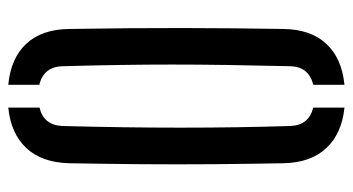

<svg xmlns="http://www.w3.org/2000/svg" viewBox="-214 -632 852 464"><g transform="rotate(90 212.0 -400.0)"><path d="M50 -140.5Q47.5 -292 47.8 -417Q48 -542 50 -659.5Q51 -725 85.8 -762.5Q120.5 -800 185 -806.5V-731Q141 -720.5 140 -675Q138 -589.5 137 -520.5Q136 -451.5 136 -389.2Q136 -327 137 -263.5Q138 -200 140 -126Q141 -79.5 185 -69V6Q121 0 86 -37.2Q51 -74.5 50 -140.5ZM240 6V-69.5Q282.5 -79.5 284.5 -125Q288.5 -274.5 288.5 -411Q288.5 -547.5 284.5 -675Q283 -720.5 240 -731V-806.5Q303 -800 338 -762.5Q373 -725 374.5 -659.5Q376 -580 376.8 -491.5Q377.5 -403 376.8 -313.2Q376 -223.5 374.5 -140.5Q372.5 -74 337.2 -37Q302 0 240 6Z"/></g></svg>

Font: Big Shoulders Stencil Text Medium
Style: Regular
Weight: 500
Designer: Patric King
Foundry: XO Type Co
Version: Version 1.000